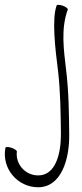

<svg xmlns="http://www.w3.org/2000/svg" viewBox="-47 -565 346 810"><path d="M192 -542C171 -485 186 -358 198 -265C208 -177 209 -87 210 1C210 86 187 175 114 175C60 175 18 128 24 75C26 71 16 64 3 59C-11 54 -23 54 -24 58C-41 145 26 225 114 225C210 225 247 110 245 -1C244 -90 243 -180 232 -269C222 -355 209 -443 239 -525C240 -529 231 -536 218 -541C205 -545 193 -546 192 -542Z"/></svg>

Font: Nupuram Condensed Thin
Style: Regular
Weight: 100
Width: 3
Designer: Santhosh Thottingal (santhosh.thottingal@gmail.com)
Foundry: SMC
Version: Version 1.000